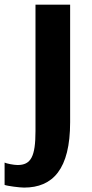

<svg xmlns="http://www.w3.org/2000/svg" viewBox="-71 -577 405 844"><path d="M85 -0.5C85 111.3 64.9 148.4 6.3 148.4C-10.3 148.4 -42 142.1 -50.8 137.7V235.8C-38.6 240.7 15.6 247.6 34.7 247.6C161.1 247.6 237.3 167 237.3 -40V-556.6H85Z"/></svg>

Font: Merriweather Sans
Style: Bold
Weight: 700
Designer: Eben Sorkin ( eben@eyebytes.com )
Foundry: Eben Sorkin
Version: Version 1.003